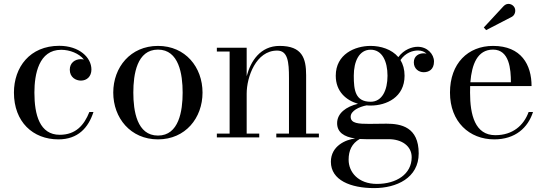

<svg xmlns="http://www.w3.org/2000/svg" viewBox="-20 -705 2800 985"><path d="M459.5 -130.5H438.5C411.5 -62.5 368.5 -13.5 286.5 -13.5C184 -13.5 156.5 -115.5 156.5 -230C156.5 -324 179 -449.5 294 -449.5C338 -449.5 385.5 -431 410.5 -399.5C405.5 -400.5 400.5 -401.5 395 -401.5C364.5 -401.5 338 -382.5 338 -347.5C338 -307.5 370 -291.5 395 -291.5C425.5 -291.5 449 -312.5 449 -348.5C449 -410.5 386 -470 284 -470C133 -470 51.5 -360 51.5 -230C51.5 -80 148.5 10 279.5 10C380.5 10 433.5 -50 459.5 -130.5Z M561 -230C561 -100 649.5 10 790.5 10C931.5 10 1019 -100 1019 -230C1019 -360 931.5 -469.5 790.5 -469.5C649.5 -469.5 561 -360 561 -230ZM664 -230C664 -324 682.5 -450.5 790.5 -450.5C898 -450.5 917 -324 917 -230C917 -136 898 -9.5 790.5 -9.5C682.5 -9.5 664 -136 664 -230Z M1092.5 -19.5V0H1310V-19.5H1245.5V-224.5C1245.5 -310.5 1293.5 -445.5 1401.5 -445.5C1456.5 -445.5 1462.5 -388.5 1462.5 -304.5V-19.5H1397.5V0H1616V-19.5H1550.5V-319.5C1550.5 -406.5 1530 -469.5 1414.5 -469.5C1315.5 -469.5 1266 -391.5 1245.5 -314V-460H1092.5V-440.5H1158V-19.5Z M1709.5 -73C1709.5 -26.5 1744.5 -3 1802 5.5C1754 11 1677.5 43.5 1677.5 125C1677.5 219.5 1779 260 1899.5 260C2014 260 2128 208 2128 82C2128 -53.5 2037.5 -70.5 1962.5 -70.5C1934 -70.5 1909.5 -69.5 1874.5 -69.5C1820 -69.5 1779 -71.5 1779 -106C1779 -136.5 1822 -157 1861 -164.5C1868 -163.5 1875 -163.5 1881.5 -163.5C1962.5 -163.5 2055.5 -206 2055.5 -316.5C2055.5 -349 2047.5 -375.5 2034.5 -397C2060.5 -435 2098 -446 2124.5 -446C2143.5 -446 2158 -439.5 2168.5 -429.5C2163.5 -431 2158.5 -431.5 2153.5 -431.5C2129.5 -431.5 2103 -418.5 2103 -385C2103 -352 2128.5 -334.5 2153.5 -334.5C2178.5 -334.5 2206.5 -347 2206.5 -389.5C2206.5 -427.5 2172 -465 2123 -465C2094.5 -465 2052.5 -451.5 2023.5 -412C1989 -452.5 1933 -469.5 1881.5 -469.5C1800.5 -469.5 1702.5 -427 1702.5 -316.5C1702.5 -235 1756 -190.5 1816.5 -172.5C1755.5 -158 1709.5 -124 1709.5 -73ZM1795 -316.5C1795 -390.5 1822.5 -450 1881.5 -450C1940.5 -450 1968 -390.5 1968 -316.5C1968 -242.5 1940.5 -183 1881.5 -183C1802.5 -183 1795 -242.5 1795 -316.5ZM1768.5 114.5C1768.5 67.5 1785 31 1825.5 8C1835.5 8.5 1846.5 9 1858 9H1974.5C2039.5 9 2092 43 2092 101.5C2092 188.5 2013.5 238.5 1913.5 238.5C1818 238.5 1768.5 178 1768.5 114.5Z M2605.5 -618.5C2622 -627 2628.5 -651 2619 -667.5C2609.5 -684 2583 -694.5 2563 -673L2462 -564L2474 -550.5ZM2714.5 -130.5H2692C2667 -61.5 2610.5 -11.5 2521 -11.5C2417 -11.5 2391.5 -115.5 2391.5 -230C2391.5 -241.5 2391.5 -252.5 2392 -263.5H2707C2707 -372.5 2654.5 -469.5 2509.5 -469.5C2381 -469.5 2288.5 -380 2288.5 -230C2288.5 -80 2388 10 2515.5 10C2624 10 2688.5 -50 2714.5 -130.5ZM2509.5 -450.5C2593.5 -450.5 2601 -349.5 2601 -283H2393C2400.5 -375 2429 -450.5 2509.5 -450.5Z"/></svg>

Font: Bodoni* 11
Style: Regular
Weight: 400
Version: Version 2.3